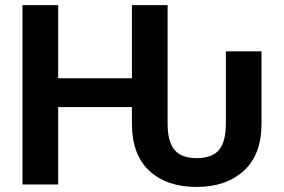

<svg xmlns="http://www.w3.org/2000/svg" viewBox="-20 -732 1127 762"><path d="M210.9 -711.6V-421.5H503.6V-711.6H645.2V-241.1Q645.2 -169.4 672.8 -136.9Q700.3 -104.4 760.7 -104.4Q821.7 -104.4 849.1 -136.9Q876.4 -169.4 876.4 -241.1V-528.4H1017.8V-241.1Q1017.8 -117.9 947.4 -54Q877.1 9.9 760.7 9.9Q642 9.9 572.8 -54Q503.6 -117.9 503.6 -241.1V-307.2H210.9V0H69.2V-711.6Z"/></svg>

Font: Interface
Style: Bold
Weight: 700
Designer: Rasmus Andersson
Foundry: rsms
Version: Version 1.8